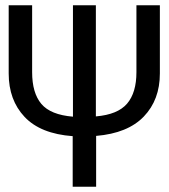

<svg xmlns="http://www.w3.org/2000/svg" viewBox="-20 -709 640 729"><path d="M256 0V-192Q134 -201 73.5 -265Q13 -329 13 -430V-689H102V-435Q102 -356 137 -314.5Q172 -273 257 -266V-689H344V-267Q427 -274 462.5 -315.5Q498 -357 498 -435V-689H587V-430Q587 -330 526 -266.5Q465 -203 345 -193V0Z"/></svg>

Font: Fira Mono
Style: Regular
Weight: 400
Designer: Carrois Corporate & Edenspiekermann AG
Foundry: Carrois Corporate GbR & Edenspiekermann AG
Version: Version 3.206;PS 003.206;hotconv 1.0.70;makeotf.lib2.5.58329